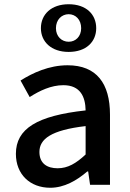

<svg xmlns="http://www.w3.org/2000/svg" viewBox="-20 -872 615 906"><path d="M217 14C283 14 342 -20 392 -63H396L405 0H499V-331C499 -478 436 -564 299 -564C211 -564 134 -528 77 -492L120 -414C167 -444 221 -470 279 -470C360 -470 383 -414 384 -351C155 -326 55 -265 55 -146C55 -49 122 14 217 14ZM252 -78C203 -78 166 -100 166 -155C166 -216 221 -258 384 -277V-143C339 -101 300 -78 252 -78ZM304 -627C387 -627 434 -675 434 -739C434 -804 387 -852 304 -852C222 -852 173 -804 173 -739C173 -675 222 -627 304 -627ZM304 -675C271 -675 244 -700 244 -739C244 -779 271 -805 304 -805C337 -805 363 -779 363 -739C363 -700 337 -675 304 -675Z"/></svg>

Font: Noto Sans CJK SC Medium
Style: Regular
Weight: 500
Designer: Ryoko NISHIZUKA 西塚涼子 (kana, bopomofo & ideographs); Paul D. Hunt (Latin, Greek & Cyrillic); Sandoll Communications 산돌커뮤니
Foundry: Adobe
Version: Version 2.004;hotconv 1.0.118;makeotfexe 2.5.65603